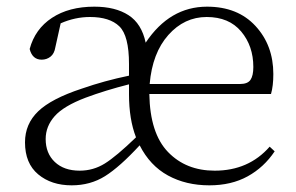

<svg xmlns="http://www.w3.org/2000/svg" viewBox="-20 -542 888 576"><path d="M608 14Q538 14 484 -15.5Q430 -45 399 -106Q339 -41 295 -13.5Q251 14 195 14Q134 14 94.5 -19Q55 -52 55 -115Q55 -170 94.5 -208Q134 -246 225 -276Q294 -300 367 -315V-350Q367 -435 338 -463Q309 -491 250 -491Q205 -491 162 -472L146 -400Q143 -381 131.5 -372Q120 -363 105 -363Q77 -363 69 -395Q85 -455 136 -488.5Q187 -522 263 -522Q326 -522 365.5 -496.5Q405 -471 417 -414Q489 -522 601 -522Q693 -522 746.5 -464Q800 -406 800 -320Q800 -284 793 -260H428Q430 -142 484 -86Q538 -30 624 -30Q726 -30 789 -102L804 -88Q772 -40 723 -13Q674 14 608 14ZM429 -290H700Q723 -290 731.5 -302.5Q740 -315 740 -341Q740 -404 703.5 -447.5Q667 -491 600 -491Q533 -491 485 -437Q437 -383 429 -290ZM388 -130Q367 -184 367 -259V-289Q296 -271 237 -249Q171 -224 144 -193.5Q117 -163 117 -125Q117 -82 144.5 -56Q172 -30 219 -30Q260 -30 294.5 -51.5Q329 -73 388 -130Z"/></svg>

Font: Minh Nguyen ExtraLight
Style: Regular
Weight: 250
Designer: Ryoko NISHIZUKA 西塚涼子 (kana & ideographs); Frank Grießhammer (Latin, Greek & Cyrillic); Wenlong ZHANG 张文龙 (bopomofo); San
Foundry: Adobe
Version: Version 1.100;July 7, 2023;FontCreator 14.0.0.2814 64-bit